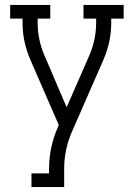

<svg xmlns="http://www.w3.org/2000/svg" viewBox="-20 -540 540 775"><path d="M107 215V160H178V141Q178 98 187 55.5Q196 13 214 -27L217 -36L102 -300Q87 -335 79 -372Q71 -409 71 -447V-465H21V-520H183V-465H132V-447Q132 -415 138.5 -383Q145 -351 157 -322L249 -107L343 -322Q355 -351 361.5 -383Q368 -415 368 -447V-465H317V-520H479V-465H429V-447Q429 -409 421 -372Q413 -335 398 -300L269 -5Q254 30 246.5 67Q239 104 239 141V215Z"/></svg>

Font: Iosevka Curly Slab Light
Style: Regular
Weight: 300
Monospace: yes
Designer: Belleve Invis
Foundry: Belleve Invis
Version: Version 22.1.2; ttfautohint (v1.8.4)